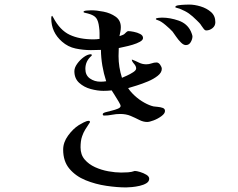

<svg xmlns="http://www.w3.org/2000/svg" viewBox="-20 -789 1040 839"><path d="M632 -8Q632 4 620 11.5Q608 19 590.5 23Q573 27 556.5 28.5Q540 30 531 30Q492 30 444.5 23Q397 16 354 -1.5Q311 -19 283.5 -51.5Q256 -84 256 -135Q256 -167 277.5 -196.5Q299 -226 324 -242Q332 -247 345.5 -254Q359 -261 368 -261Q373 -261 373 -256Q373 -253 370 -250Q361 -237 352.5 -223Q344 -209 339 -194Q335 -183 333.5 -170.5Q332 -158 332 -145Q332 -113 350 -92Q368 -71 395.5 -58.5Q423 -46 453.5 -40.5Q484 -35 509 -35Q524 -35 539.5 -36Q555 -37 569 -42Q577 -42 592 -37.5Q607 -33 619.5 -25.5Q632 -18 632 -8ZM701 -304Q701 -293 685.5 -281.5Q670 -270 651.5 -263Q633 -256 623 -256Q606 -256 588.5 -265Q571 -274 551 -282.5Q531 -291 505 -291Q487 -291 469.5 -287.5Q452 -284 435 -284Q429 -284 429 -290Q429 -295 441 -298.5Q453 -302 468 -305.5Q483 -309 495 -314Q507 -319 507 -326Q507 -331 498.5 -345Q490 -359 481 -373.5Q472 -388 468 -394Q459 -393 450 -392.5Q441 -392 432 -392Q406 -392 376.5 -400Q347 -408 326 -427Q305 -446 305 -478Q305 -493 317 -510Q329 -527 346 -539.5Q363 -552 378 -552Q381 -552 381 -546Q353 -523 353 -488Q353 -460 373 -446Q393 -432 419 -432Q426 -432 432 -432.5Q438 -433 444 -434Q422 -502 421 -571Q410 -571 399 -570.5Q388 -570 377 -570Q344 -570 310.5 -577Q277 -584 251 -607Q204 -648 204 -709Q204 -711 204.5 -715Q205 -719 208 -720Q212 -714 213 -712Q242 -657 284.5 -637Q327 -617 388 -617Q395 -617 401.5 -617.5Q408 -618 415 -619Q415 -632 415 -644.5Q415 -657 413 -670Q410 -697 400.5 -710Q391 -723 364 -730Q362 -731 353.5 -732.5Q345 -734 345 -737Q345 -742 360 -743Q375 -744 379 -744Q402 -744 432.5 -738Q463 -732 485.5 -716Q508 -700 508 -670Q508 -660 506 -650.5Q504 -641 502 -631Q507 -633 513 -635Q519 -637 523 -640Q527 -643 531.5 -648Q536 -653 541 -653Q549 -653 564.5 -650Q580 -647 592.5 -640.5Q605 -634 605 -623Q605 -614 591.5 -606.5Q578 -599 559.5 -593.5Q541 -588 524 -584.5Q507 -581 499 -579Q499 -570 498.5 -561.5Q498 -553 498 -544Q498 -496 513 -449Q520 -452 534.5 -458.5Q549 -465 562 -473.5Q575 -482 575 -490Q575 -500 565.5 -510.5Q556 -521 556 -529Q572 -523 587 -515.5Q602 -508 619 -508Q631 -508 642 -512Q653 -516 664 -516Q673 -516 680 -506Q687 -496 687 -488Q687 -472 669.5 -458Q652 -444 627 -433.5Q602 -423 578 -415.5Q554 -408 540 -404Q550 -388 569 -370.5Q588 -353 610.5 -340.5Q633 -328 651 -324Q658 -323 669.5 -322Q681 -321 691 -317.5Q701 -314 701 -304ZM821 -630Q821 -618 813.5 -605Q806 -592 792 -592Q782 -592 770.5 -603.5Q759 -615 749.5 -629Q740 -643 734 -651Q724 -662 703.5 -679.5Q683 -697 669 -701Q667 -702 664 -703Q661 -704 661 -706Q661 -710 673 -711Q685 -712 688 -712Q723 -712 760.5 -699Q798 -686 814 -652Q816 -648 818.5 -640.5Q821 -633 821 -630ZM921 -692Q921 -676 908.5 -666Q896 -656 881 -656Q875 -656 869 -664.5Q863 -673 860 -677Q856 -684 850.5 -689.5Q845 -695 840 -700Q821 -719 805.5 -730Q790 -741 765 -751Q763 -752 754.5 -754Q746 -756 746 -758Q746 -764 759.5 -766Q773 -768 788 -768.5Q803 -769 807 -769Q830 -769 856.5 -761Q883 -753 902 -736.5Q921 -720 921 -692Z"/></svg>

Font: Kaisei HarunoUmi
Style: Regular
Weight: 400
Designer: Font-Kai, 金井和夫
Foundry: KAZUO KANAI
Version: Version 5.003